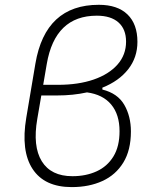

<svg xmlns="http://www.w3.org/2000/svg" viewBox="-20 -762 626 792"><path d="M275.9 9.8Q163.6 9.8 114.5 -64.9Q65.4 -139.6 88.4 -276.4L126 -499.5Q167 -742.2 387.7 -742.2Q464.8 -742.2 505.9 -702.4Q546.9 -662.6 546.9 -589.4Q546.9 -524.9 508.8 -476.3Q470.7 -427.7 402.3 -400.4V-392.6Q465.3 -377 492.7 -329.6Q520 -282.2 520 -219.7Q520 -142.6 488.8 -91.6Q457.5 -40.5 402.6 -15.4Q347.7 9.8 275.9 9.8ZM338.9 -380.9Q281.7 -368.2 214.8 -368.2H150.4L133.8 -271.5Q114.3 -158.7 152.3 -96.9Q190.4 -35.2 278.8 -35.2Q334.5 -35.2 378.4 -55.2Q422.4 -75.2 447.8 -116.5Q473.1 -157.7 473.1 -220.7Q473.1 -289.6 438.7 -330.8Q404.3 -372.1 338.9 -380.9ZM158.2 -412.1H219.2Q303.2 -412.1 366.2 -433.8Q429.2 -455.6 464.6 -495.6Q500 -535.6 500 -590.3Q500 -641.6 468.8 -669.4Q437.5 -697.3 379.4 -697.3Q207 -697.3 172.9 -498Z"/></svg>

Font: Cascadia Mono PL ExtraLight
Style: Italic
Weight: 200
Italic angle: -10°
Monospace: yes
Designer: Aaron Bell
Foundry: Saja Typeworks
Version: Version 2404.023; ttfautohint (v1.8.4)